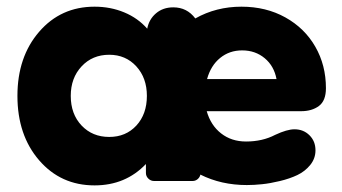

<svg xmlns="http://www.w3.org/2000/svg" viewBox="-20 -541 1025 575"><path d="M881.8 -208H599.1Q611.3 -165.5 642.3 -141.4Q673.3 -117.2 716.8 -117.2Q766.1 -117.2 804.2 -137.2Q839.8 -153.8 861.8 -153.8Q888.7 -153.8 906.7 -136Q924.8 -118.2 924.8 -90.8Q924.8 -66.4 909.2 -47.1Q893.6 -27.8 870.6 -16.8Q847.7 -5.9 818.1 1.2Q788.6 8.3 764.6 10.7Q740.7 13.2 719.2 13.2Q642.6 13.2 580.1 -18.1Q578.6 -10.3 572 -4.6Q565.4 1 557.1 1H440.9Q431.6 1 424.3 -6.1Q417 -13.2 417 -22.9V-49.8Q356 14.2 263.2 14.2Q162.1 14.2 97.2 -61Q32.2 -136.2 32.2 -253.9Q32.2 -370.6 97.2 -445.8Q162.1 -521 263.2 -521Q311 -521 352.1 -503.9Q393.1 -486.8 420.9 -455.1Q426.3 -483.4 447.3 -501.2Q468.3 -519 499 -519Q540 -519 564.9 -485.8Q627.4 -521 703.1 -521Q776.9 -521 834.7 -488.8Q892.6 -456.5 924.3 -401.1Q956.1 -345.7 956.1 -276.9Q956.1 -239.3 935.1 -223.6Q914.1 -208 881.8 -208ZM419.9 -253.9Q419.9 -307.6 388.2 -342.3Q356.4 -377 307.1 -377Q256.8 -377 224.4 -342.3Q191.9 -307.6 191.9 -253.9Q191.9 -199.2 224.4 -165Q256.8 -130.9 307.1 -130.9Q356.9 -130.9 388.4 -165Q419.9 -199.2 419.9 -253.9ZM705.1 -390.1Q667 -390.1 639.2 -367.4Q611.3 -344.7 600.1 -304.2H808.1Q800.8 -343.3 772.7 -366.7Q744.6 -390.1 705.1 -390.1Z"/></svg>

Font: LT Saeada
Style: Bold
Weight: 700
Designer: Daniel Lyons
Foundry: LyonsType
Version: Version 1.001